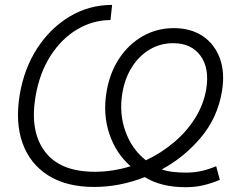

<svg xmlns="http://www.w3.org/2000/svg" viewBox="-20 -759 991 791"><path d="M744.6 12.2Q643.1 12.2 576.7 -29.3Q472.7 11.2 368.2 11.2Q253.4 11.2 178.5 -36.4Q103.5 -84 73 -168.9Q42.5 -253.9 61 -367.2Q79.1 -476.6 133.5 -560.3Q188 -644 267.8 -691.4Q347.7 -738.8 441.9 -738.8L435.1 -676.3Q363.3 -676.3 298.8 -638.4Q234.4 -600.6 188.5 -529.5Q142.6 -458.5 126 -359.4Q102.5 -217.3 165.3 -134.3Q228 -51.3 370.6 -51.3Q444.3 -51.3 518.1 -74.2Q458.5 -125.5 430.9 -206.3Q403.3 -287.1 418.9 -380.4Q432.1 -459.5 471.4 -518.6Q510.7 -577.6 568.8 -610.4Q627 -643.1 695.8 -643.1Q766.6 -643.1 815.7 -609.9Q864.7 -576.7 886 -518.1Q907.2 -459.5 894.5 -383.3Q876.5 -274.4 807.9 -192.9Q739.3 -111.3 646.5 -61Q667.5 -53.7 692.9 -50.8Q718.3 -47.9 747.6 -47.9Q777.8 -47.9 807.1 -54Q836.4 -60.1 870.6 -74.2L885.7 -18.1Q853.5 -4.4 819.1 3.9Q784.7 12.2 744.6 12.2ZM581.1 -98.6Q644.5 -128.4 697 -172.9Q749.5 -217.3 784.2 -272.9Q818.8 -328.6 829.6 -391.1Q843.8 -478 805.9 -529.5Q768.1 -581.1 693.4 -581.1Q640.6 -581.1 596.9 -555.2Q553.2 -529.3 523.7 -482.9Q494.1 -436.5 483.9 -374Q470.2 -291 497.1 -217Q523.9 -143.1 581.1 -98.6Z"/></svg>

Font: Inter Display Light
Style: Italic
Weight: 300
Italic angle: -9.39999°
Designer: Rasmus Andersson
Foundry: rsms
Version: Version 4.000;git-a52131595